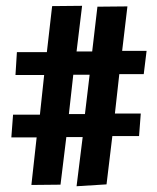

<svg xmlns="http://www.w3.org/2000/svg" viewBox="-20 -647 540 660"><path d="M159.2 -626 262.2 -627 243.2 -470.2H296.9L314.9 -624L418 -625L399.9 -472.2H483.9L474.1 -392.1H390.1L375 -256.8H463.9L458 -179.2H366.2L346.2 -13.2L243.2 -6.8L264.2 -175.8H208L188 -12.2L87.9 -11.2L106 -174.8H19L24.9 -252.9H117.2L131.8 -389.2H33.2L38.1 -467.8H141.1ZM231.9 -390.1 216.8 -254.9H272L288.1 -390.1Z"/></svg>

Font: InconsolataGo
Style: Bold
Weight: 700
Designer: Raph Levien, Kirill Tkachev(cyreal.org)
Foundry: Raph Levien, Kirill Tkachev(cyreal.org)
Version: Version 1.015; ttfautohint (v0.92) -l 8 -r 50 -G 200 -x 14 -